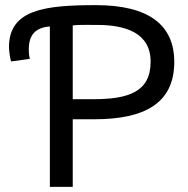

<svg xmlns="http://www.w3.org/2000/svg" viewBox="-20 -723 730 747"><path d="M358 -626C467 -626 566 -596 566 -483C566 -364 478 -337 340 -337H263V-624C275.6 -625.8 295.4 -626.2 316.4 -626.2C330.3 -626.2 344.8 -626 358 -626ZM353 -703C155 -703 15 -686 15 -540C15 -526 19 -497 23 -484L96 -494C92 -511 92 -524 92 -531C92 -586 117 -616 174 -620V4H263V-259H347C541 -259 658 -320 658 -482C658 -626 559 -703 353 -703Z"/></svg>

Font: Repo
Style: Regular
Weight: 400
Designer: Stefan Peev
Foundry: Context Ltd
Version: Version 0.000